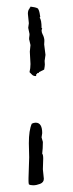

<svg xmlns="http://www.w3.org/2000/svg" viewBox="-20 -636 218 575"><path d="M112.3 -502.9 116.2 -471.7 114.3 -458Q113.3 -454.1 113.8 -450.7Q114.3 -447.3 114.3 -442.9Q114.3 -438.5 112.3 -427.7L96.7 -419.9Q96.7 -417 93.3 -417Q89.8 -417 90.8 -414.1Q87.9 -415 88.4 -411.6Q88.9 -408.2 86.9 -408.2Q80.1 -408.2 76.2 -412.1L68.4 -419.9Q71.3 -431.6 71.3 -444.3L69.3 -481.4L71.3 -501L68.4 -513.7Q66.4 -518.6 67.4 -523.9Q68.4 -529.3 68.4 -534.2L64.5 -552.7L66.4 -566.4L63.5 -594.7Q63.5 -605.5 68.4 -610.4Q68.4 -612.3 69.8 -613.3Q71.3 -614.3 71.3 -616.2Q77.1 -615.2 83 -614.3Q88.9 -613.3 93.8 -610.4Q97.7 -603.5 98.6 -597.2Q99.6 -590.8 100.6 -585L98.6 -583Q104.5 -577.1 104.5 -551.8H105.5L106.4 -550.8L104.5 -545.9Q104.5 -539.1 107.4 -533.7Q110.4 -528.3 111.8 -522.5Q113.3 -516.6 112.8 -512.2Q112.3 -507.8 112.3 -502.9ZM108.4 -128.9 111.3 -100.6Q111.3 -89.8 100.1 -85.4Q88.9 -81.1 79.6 -81.1Q70.3 -81.1 66.4 -84Q65.4 -88.9 65.4 -93.8V-102.5L67.4 -165L66.4 -207Q66.4 -246.1 75.2 -265.6Q81.1 -268.6 86.9 -268.6Q106.4 -268.6 106.4 -237.3L104.5 -224.6L108.4 -210.9Q108.4 -191.4 106.4 -175.8Q109.4 -172.9 109.4 -161.1Z"/></svg>

Font: Mountains of Christmas
Style: Regular
Weight: 400
Designer: Crystal Kluge
Foundry: Font Diner, Inc DBA Tart Workshop
Version: Version 1.002